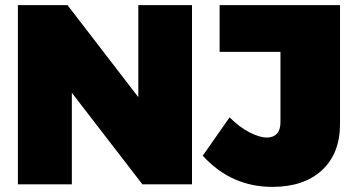

<svg xmlns="http://www.w3.org/2000/svg" viewBox="-20 -721 1389 751"><path d="M521 -701H731V0H537L261 -358V0H50V-701H244L521 -341ZM1046 10Q884 10 773 -112L878 -262Q917 -223 956.5 -203Q996 -183 1024 -183Q1049 -183 1063 -198Q1077 -213 1077 -242V-518H839V-701H1310V-237Q1310 -120 1239 -55Q1168 10 1046 10Z"/></svg>

Font: Argentum Sans Black
Style: Regular
Weight: 900
Designer: Julieta Ulanovsky (Modified by Cristiano Sobral)
Foundry: Julieta Ulanovsky
Version: Version 1.000; ttfautohint (v1.5.65-e2d9)